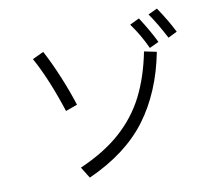

<svg xmlns="http://www.w3.org/2000/svg" viewBox="-93 -972 1242 1115"><g transform="rotate(-10 528.0 -414.5)"><path d="M939 -686Q892 -776 848 -839L902 -864Q956 -784 992 -712ZM822 -646Q787 -724 733 -799L789 -826Q846 -737 877 -672ZM279 -370Q214 -570 142 -700L208 -731Q247 -658 284.5 -567.5Q322 -477 348 -395ZM307 -31Q454 -95 549.5 -180.5Q645 -266 700.5 -376Q756 -486 785 -632L858 -617Q813 -386 693.5 -226Q574 -66 348 35Z"/></g></svg>

Font: PlemolJP
Style: Regular
Weight: 400
Monospace: yes
Version: v2.0.4; ttfautohint (v1.8.4.7-5d5b-dirty) -l 6 -r 45 -G 200 